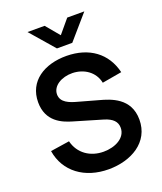

<svg xmlns="http://www.w3.org/2000/svg" viewBox="-172 -1064 1001 1188"><g transform="rotate(-20 329.0 -470.0)"><path d="M415 -955 340.5 -866 266 -955H153.5L290 -797.5H391L527.5 -955ZM336.5 15C484.5 15 619 -60 619 -209.5C619 -352.5 496 -388.5 426 -407.5L297 -443.5C248.5 -456.5 193 -476 193 -529.5C193 -585.5 256 -623 328 -621.5C402 -619.5 468.5 -577 484 -501L613.5 -523.5C581.5 -657 477.5 -732.5 329.5 -734C183 -735 66.5 -662.5 66.5 -523.5C66.5 -396.5 163 -358 227 -339.5L413 -284.5C467.5 -268 493 -241.5 493 -201.5C493 -135 421 -98 344 -98C257 -98 184.5 -146.5 163.5 -232L38.5 -213C61 -71.5 179 15 336.5 15Z"/></g></svg>

Font: Hauora
Style: Bold
Weight: 700
Designer: Wayne Shih
Foundry: WCYS
Version: Version 1.001;hotconv 1.0.109;makeotfexe 2.5.65596